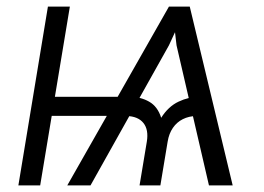

<svg xmlns="http://www.w3.org/2000/svg" viewBox="-20 -561 800 581"><path d="M612.3 0 514.2 -423.8 500.5 -541H554.2L684.1 0ZM35.6 0 125 -541H191.4L101.6 0ZM106 -210.4 115.2 -268.1H361.8L352.5 -210.4ZM402.3 0 424.3 -132.3Q430.2 -168.5 414.1 -188.7Q397.9 -209 363.3 -210L372.6 -268.1Q405.3 -268.1 431.2 -253.4Q457 -238.8 467.8 -204.6Q489.3 -238.8 520.3 -253.4Q551.3 -268.1 583.5 -268.1L574.2 -210Q551.3 -209.5 533.2 -200.4Q515.1 -191.4 503.2 -174.1Q491.2 -156.7 487.3 -132.3L465.3 0ZM183.6 0 491.2 -541H545.4L491.2 -423.8L253.9 0Z"/></svg>

Font: Inter 17pt Light
Style: Italic
Weight: 300
Italic angle: -9.3988°
Version: Version 4.001;git-66647c0bb